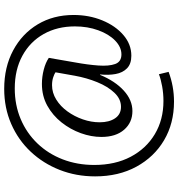

<svg xmlns="http://www.w3.org/2000/svg" viewBox="12 -684 828 891"><g transform="rotate(-90 425.5 -238.0)"><path d="M400 156Q299 156 221 110Q143 64 98 -18.5Q53 -101 53 -210Q53 -298 83 -374.5Q113 -451 167.5 -509Q222 -567 296.5 -599.5Q371 -632 459 -632Q560 -632 637.5 -590.5Q715 -549 758.5 -476.5Q802 -404 802 -310Q802 -238 777 -177Q752 -116 709 -79Q666 -42 613 -42Q575 -42 554.5 -62Q534 -82 528 -115Q522 -148 526 -187H524Q495 -117 451 -77Q407 -37 356 -37Q303 -37 269.5 -75.5Q236 -114 236 -181Q236 -228 253.5 -276.5Q271 -325 303.5 -366Q336 -407 381 -432Q426 -457 482 -457Q515 -457 548 -448.5Q581 -440 603 -425Q593 -364 582 -304Q571 -244 567.5 -195Q564 -146 574.5 -117Q585 -88 619 -88Q653 -88 683 -117Q713 -146 731 -195.5Q749 -245 749 -304Q749 -386 713.5 -449Q678 -512 613 -547.5Q548 -583 461 -583Q384 -583 319 -555.5Q254 -528 206 -478Q158 -428 132 -360.5Q106 -293 106 -214Q106 -117 144 -45Q182 27 249 67Q316 107 403 107Q437 107 470.5 101Q504 95 527 86L538 131Q471 156 400 156ZM376 -90Q412 -90 441 -120.5Q470 -151 490 -200Q510 -249 520 -304L536 -394Q529 -399 513 -404.5Q497 -410 476 -410Q441 -410 409.5 -390.5Q378 -371 354.5 -338.5Q331 -306 317.5 -267Q304 -228 304 -189Q304 -145 322.5 -117.5Q341 -90 376 -90Z"/></g></svg>

Font: Murecho
Style: Regular
Weight: 400
Designer: Neil Summerour
Foundry: Positype
Version: Version 1.010; ttfautohint (v1.8.3)